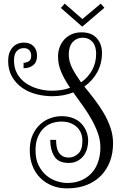

<svg xmlns="http://www.w3.org/2000/svg" viewBox="-20 -1018 670 1058"><path d="M603 -228Q603 -174.8 586.4 -129.9Q569.8 -85 537.8 -51.5Q505.9 -18.1 458.5 1Q411.1 20 349.1 20Q303.2 20 265.6 4.4Q228 -11.2 200.9 -38.6Q173.8 -65.9 158.9 -104.5Q144 -143.1 144 -189.9Q144 -241.2 161.1 -277.1Q178.2 -313 204.1 -335.4Q230 -357.9 260.5 -367.9Q291 -377.9 318.8 -377.9Q354 -377.9 381.6 -367.4Q409.2 -356.9 427.5 -337.9Q445.8 -318.8 455.8 -293.9Q465.8 -269 465.8 -241.2Q465.8 -221.2 460 -199.7Q454.1 -178.2 441.2 -160.6Q428.2 -143.1 407.7 -131.6Q387.2 -120.1 358.9 -120.1Q301.8 -120.1 279.3 -156.5Q256.8 -192.9 256.8 -247.1H289.1Q289.1 -228 292 -210.4Q294.9 -192.9 303 -179.4Q311 -166 324.5 -158Q337.9 -149.9 358.9 -149.9Q388.2 -149.9 411.1 -171.4Q434.1 -192.9 434.1 -241.2Q434.1 -291 401.6 -319.6Q369.1 -348.1 318.8 -348.1Q292 -348.1 266.6 -339.6Q241.2 -331.1 221.2 -312Q201.2 -293 188.5 -262.9Q175.8 -232.9 175.8 -189.9Q175.8 -139.2 193.8 -104.5Q211.9 -69.8 238.5 -48.8Q265.1 -27.8 295.2 -18.8Q325.2 -9.8 350.1 -9.8Q396 -9.8 430.4 -25.4Q464.8 -41 488 -68.1Q511.2 -95.2 522.2 -130.6Q533.2 -166 533.2 -205.1Q533.2 -246.1 519 -285.2Q504.9 -324.2 483.4 -362.1Q461.9 -399.9 435.5 -436.5Q409.2 -473.1 383.8 -508.8Q331.1 -487.8 268.1 -487.8Q224.1 -487.8 180.7 -498.8Q137.2 -509.8 102.5 -533.9Q67.9 -558.1 46.4 -595Q24.9 -631.8 24.9 -683.1Q24.9 -728 48.3 -755.6Q71.8 -783.2 112.8 -783.2Q145 -783.2 164.6 -763.7Q184.1 -744.1 184.1 -710.9Q184.1 -675.8 163.1 -658.9Q142.1 -642.1 109.9 -642.1V-671.9Q124 -671.9 137.9 -679.9Q151.9 -688 151.9 -710Q151.9 -730 141.4 -741.5Q130.9 -752.9 110.8 -752.9Q87.9 -752.9 72.5 -736.6Q57.1 -720.2 57.1 -685.1Q57.1 -643.1 75 -611.6Q92.8 -580.1 122.8 -559.6Q152.8 -539.1 190.4 -528.6Q228 -518.1 267.1 -518.1Q293.9 -518.1 318.4 -522Q342.8 -525.9 366.2 -534.2Q335 -580.1 317.4 -621.1Q299.8 -662.1 299.8 -706.1Q299.8 -732.9 308.3 -756.8Q316.9 -780.8 333.5 -799.3Q350.1 -817.9 374 -828.9Q397.9 -839.8 429.2 -839.8Q484.9 -839.8 513.4 -807.4Q542 -774.9 542 -727.1Q542 -668 516.1 -620.6Q490.2 -573.2 444.8 -541Q472.2 -507.8 500 -471.4Q527.8 -435.1 551 -396Q574.2 -356.9 588.6 -314.9Q603 -272.9 603 -228ZM509.8 -722.2Q509.8 -738.8 505.9 -754.9Q502 -771 492.9 -783Q483.9 -794.9 469.5 -802.5Q455.1 -810.1 435.1 -810.1Q402.8 -810.1 380.9 -786.6Q358.9 -763.2 358.9 -716.8Q358.9 -679.2 378.4 -641.6Q397.9 -604 426.8 -564Q465.8 -591.8 487.8 -631.8Q509.8 -671.9 509.8 -722.2ZM315.4 -974.1 336.4 -998 434.1 -913.1 535.2 -998 555.2 -975.1 433.1 -871.1Z"/></svg>

Font: Sevillana
Style: Regular
Weight: 400
Designer: Olga Umpeleva
Foundry: Brownfox
Version: Version 1.001